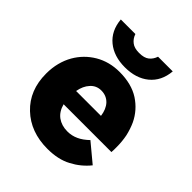

<svg xmlns="http://www.w3.org/2000/svg" viewBox="-211 -886 1029 1029"><g transform="rotate(45 303.0 -371.5)"><path d="M319.3 12.7Q400.4 12.7 457 -17.6Q514.6 -47.9 553.7 -96.7Q518.6 -126 449.2 -183.6Q419.9 -155.3 391.6 -142.6Q362.3 -128.9 329.1 -128.9Q285.2 -128.9 253.9 -151.4Q223.6 -173.8 211.9 -217.8Q333 -217.8 574.2 -217.8Q575.2 -227.5 575.2 -238.3Q575.2 -248 575.2 -256.8Q575.2 -298.8 567.4 -337.9Q558.6 -377 543 -411.1Q512.7 -474.6 453.1 -513.7Q392.6 -552.7 301.8 -552.7Q224.6 -552.7 163.1 -516.6Q102.5 -480.5 67.4 -419.9Q48.8 -387.7 39.1 -349.6Q29.3 -311.5 29.3 -269.5Q29.3 -269.5 29.3 -267.6Q29.3 -141.6 110.4 -64.5Q191.4 12.7 319.3 12.7ZM209 -315.4Q216.8 -359.4 241.2 -385.7Q265.6 -413.1 302.7 -413.1Q341.8 -413.1 367.2 -386.7Q391.6 -360.4 397.5 -315.4Q334 -315.4 209 -315.4ZM303.7 -589.8Q387.7 -589.8 440.4 -632.8Q494.1 -676.8 501 -755.9Q463.9 -755.9 389.6 -755.9Q380.9 -729.5 361.3 -713.9Q341.8 -698.2 303.7 -698.2Q266.6 -698.2 247.1 -713.9Q226.6 -729.5 217.8 -755.9Q180.7 -755.9 107.4 -755.9Q114.3 -676.8 168 -632.8Q220.7 -589.8 303.7 -589.8Z"/></g></svg>

Font: Big-Shock
Style: Black
Weight: 400